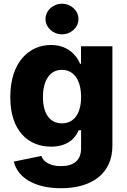

<svg xmlns="http://www.w3.org/2000/svg" viewBox="-20 -794 679 1030"><path d="M307.6 215.8C470.7 215.8 583 138.7 583 -12.2V-545.9H414.6V-452.1H409.7C389.2 -501.5 339.8 -552.7 253.4 -552.7C138.7 -552.7 35.2 -463.9 35.2 -272.9C35.2 -88.9 134.3 -7.3 253.9 -7.3C335 -7.3 381.8 -45.9 401.9 -95.2H415V1.5C415 66.4 376 97.2 306.6 97.2C245.6 97.2 211.9 72.3 202.1 42.5L54.2 72.8C74.2 158.2 165 215.8 307.6 215.8ZM312 -132.3C246.6 -132.3 210.4 -185.5 210.4 -273.4C210.4 -361.3 246.6 -419.4 312 -419.4C377.4 -419.4 415 -362.8 415 -273.4C415 -185.1 377.4 -132.3 312 -132.3ZM312.5 -609.9C360.8 -609.9 400.9 -646.5 400.9 -691.9C400.9 -737.3 360.8 -773.9 312.5 -773.9C264.2 -773.9 224.1 -737.3 224.1 -691.9C224.1 -646.5 264.2 -609.9 312.5 -609.9Z"/></svg>

Font: Inter ExtraBold
Style: Regular
Weight: 800
Designer: Rasmus Andersson
Foundry: rsms
Version: Version 4.001;git-9221beed3